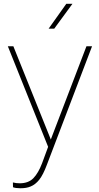

<svg xmlns="http://www.w3.org/2000/svg" viewBox="-20 -770 518 1003"><path d="M233.9 -620.1 326.2 -750H358.4L263.2 -620.1ZM47.9 208 47.4 183.1Q64 187.5 83 187.5Q128.4 187.5 154.3 160.9Q180.2 134.3 199.7 83L231.4 -2.9L21 -528.3H49.8L245.6 -41L249 -50.8L431.6 -528.3H460.9L225.1 90.3Q205.1 144 184.8 169.2Q164.6 194.3 140.1 204.1Q118.7 213.4 86.9 213.4Q61 213.4 47.9 208Z"/></svg>

Font: Mardoto Thin
Style: Regular
Weight: 250
Designer: Christian Robertson, Vahan Hovhannisyan
Foundry: Google
Version: Version 1.000